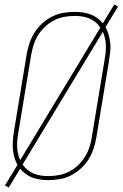

<svg xmlns="http://www.w3.org/2000/svg" viewBox="-20 -796 547 857"><path d="M19 41 2 32 58 -60Q49 -76 44 -94Q39 -112 37.5 -131Q36 -150 37.5 -169.5Q39 -189 42 -208L99 -553Q103 -578 111.5 -603Q120 -628 134 -650.5Q148 -673 168.5 -691.5Q189 -710 212.5 -722Q236 -734 262 -738.5Q288 -743 313 -743Q331 -743 349 -740.5Q367 -738 383.5 -732Q400 -726 414 -715.5Q428 -705 439 -692L490 -776L507 -767L451 -675Q460 -659 465 -641Q470 -623 472 -604Q474 -585 472 -565.5Q470 -546 467 -527L410 -182Q406 -157 397.5 -132Q389 -107 375 -84.5Q361 -62 340.5 -43.5Q320 -25 296.5 -13Q273 -1 247 3.5Q221 8 196 8Q178 8 160 5.5Q142 3 125.5 -3Q109 -9 95 -19.5Q81 -30 70 -43ZM70 -81 428 -673Q419 -687 406.5 -697Q394 -707 379 -713.5Q364 -720 347 -722.5Q330 -725 312 -725Q290 -725 266 -720.5Q242 -716 221 -705Q200 -694 181.5 -677Q163 -660 150 -639Q137 -618 130 -595.5Q123 -573 119 -550L62 -205Q59 -189 57.5 -173Q56 -157 56.5 -141Q57 -125 60.5 -110Q64 -95 70 -81ZM197 -10Q219 -10 243 -14.5Q267 -19 288.5 -30Q310 -41 328 -58Q346 -75 359 -96Q372 -117 379.5 -139.5Q387 -162 390 -185L447 -530Q450 -546 451.5 -562Q453 -578 452.5 -594Q452 -610 448.5 -625Q445 -640 439 -654L81 -62Q90 -48 102.5 -38Q115 -28 130 -21.5Q145 -15 162 -12.5Q179 -10 197 -10Z"/></svg>

Font: Iosevka SS18 Thin
Style: Italic
Weight: 100
Italic angle: -9°
Monospace: yes
Designer: Belleve Invis
Foundry: Belleve Invis
Version: Version 25.1.1; ttfautohint (v1.8.4)